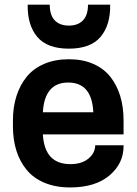

<svg xmlns="http://www.w3.org/2000/svg" viewBox="-20 -800 593 833"><path d="M516.1 -216.8H166Q173.3 -87.9 285.2 -87.9Q335.4 -87.9 364.3 -112.5Q393.1 -137.2 393.1 -169.9H516.1V-166Q516.1 -90.3 454.6 -38.6Q393.1 13.2 284.2 13.2Q221.7 13.2 173.6 -6.8Q125.5 -26.9 95.7 -63Q65.9 -99.1 51 -146.7Q36.1 -194.3 36.1 -252V-277.8Q36.1 -335 51.3 -382.8Q66.4 -430.7 95.7 -466.8Q125 -502.9 171.9 -522.9Q218.8 -543 278.8 -543Q338.4 -543 384.3 -522.9Q430.2 -502.9 458.7 -466.8Q487.3 -430.7 501.7 -383.1Q516.1 -335.4 516.1 -277.8ZM100.1 -779.8H195.8Q195.8 -734.4 217.5 -711.7Q239.3 -689 278.8 -689Q318.4 -689 340.1 -711.7Q361.8 -734.4 361.8 -779.8H458Q459.5 -691.4 416.3 -640.1Q373 -588.9 278.8 -588.9Q184.6 -588.9 141.6 -640.1Q98.6 -691.4 100.1 -779.8ZM275.9 -441.9Q173.3 -441.9 166 -313H384.8Q378.9 -441.9 275.9 -441.9Z"/></svg>

Font: Cooper Hewitt
Style: Semibold
Weight: 709
Designer: Village Type and Design LLC
Foundry: Cooper Hewitt Smithsonian Design Museum
Version: 1.000